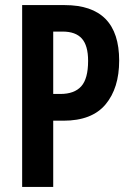

<svg xmlns="http://www.w3.org/2000/svg" viewBox="-20 -734 518 754"><path d="M234 -714Q448 -714 448 -496Q448 -388 394.5 -324Q341 -260 229 -260H189V0H67V-714ZM226 -610H189V-365H217Q272 -365 299 -395Q326 -425 326 -495Q326 -555 301.5 -582.5Q277 -610 226 -610Z"/></svg>

Font: Noto Sans Bengali ExtraCondensed SemiBold
Style: Regular
Weight: 600
Width: 2
Designer: Joana Ranito - Universal Thirst; Jelle Bosma - Monotype Design Team
Foundry: Universal Thirst ehf.
Version: Version 3.000; ttfautohint (v1.8.4.7-5d5b)